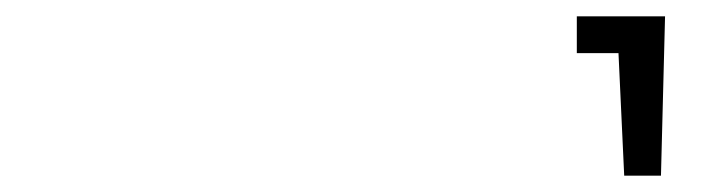

<svg xmlns="http://www.w3.org/2000/svg" viewBox="-20 -65 860 235"><path d="M794 -45 789 150H744L737 0H686V-45Z"/></svg>

Font: EauTestInfant Semilight
Style: Italic
Weight: 300
Italic angle: -12°
Designer: Christian Thalmann (Catharsis Fonts)
Version: Version 0.001;PS 000.001;hotconv 1.0.88;makeotf.lib2.5.64775